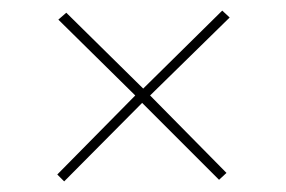

<svg xmlns="http://www.w3.org/2000/svg" viewBox="-20 -472 540 362"><path d="M101 -130 88 -143 235 -292 90 -435 105 -448 250 -305 399 -452 413 -439 263 -292 407 -146 393 -133 248 -278Z"/></svg>

Font: DM Sans 10pt Thin
Style: Regular
Weight: 250
Version: Version 4.004;gftools[0.9.30]